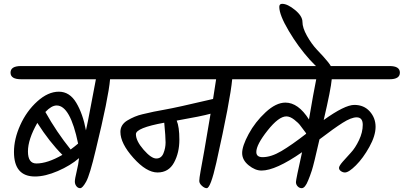

<svg xmlns="http://www.w3.org/2000/svg" viewBox="-20 -990 2109 1003"><path d="M90 -645H675Q729 -645 729 -610.5Q729 -576 675 -576H555Q547 -481 480 -206Q449 -75 430 -41Q411 -7 399 -7Q387 -7 379 -17.5Q371 -28 371 -41.5Q371 -55 380.5 -94.5Q390 -134 393 -164Q348 -125 282 -96.5Q216 -68 163 -68Q53 -68 53 -196Q53 -264 86 -337Q119 -410 175 -460.5Q231 -511 287.5 -511Q344 -511 378.5 -453Q413 -395 429 -309Q438 -348 454 -434Q462 -480 481 -576H90Q35 -576 35 -610.5Q35 -645 90 -645ZM175 -348Q126 -262 126 -199Q126 -136 170 -136Q228 -136 306 -181Q238 -249 175 -348ZM276 -439Q249 -439 217 -405Q275 -301 349 -209Q372 -226 388 -240Q347 -439 276 -439Z M657 -645H1312Q1367 -645 1367 -610.5Q1367 -576 1312 -576H1193Q1183 -467 1110 -140Q1080 -7 1060 -7Q1048 -7 1034.5 -19.5Q1021 -32 1021 -45Q1021 -58 1028 -97Q1035 -136 1047 -202Q1060 -275 1080 -396Q1034 -383 903 -360Q917 -328 917 -260Q917 -192 889 -140.5Q861 -89 803 -89Q745 -89 677 -165Q609 -241 609 -301Q609 -338 644 -360Q684 -384 723.5 -393Q763 -402 783 -406.5Q803 -411 844 -418Q897 -427 1093 -473Q1096 -490 1101 -524.5Q1106 -559 1109 -576H657Q602 -576 602 -610.5Q602 -645 657 -645ZM838 -349Q690 -322 690 -289Q690 -254 730 -208Q770 -162 796.5 -162Q823 -162 834 -189.5Q845 -217 845 -246Q845 -275 838 -349Z M1296 -645H2015Q2069 -645 2069 -610.5Q2069 -576 2015 -576H1713Q1709 -526 1671 -363Q1781 -442 1831 -442Q1881 -442 1911.5 -408Q1942 -374 1942 -327.5Q1942 -281 1909.5 -222.5Q1877 -164 1839.5 -126.5Q1802 -89 1782 -89Q1771 -89 1761 -96Q1751 -103 1751 -113Q1751 -123 1770.5 -145.5Q1790 -168 1813 -192.5Q1836 -217 1855.5 -258Q1875 -299 1875 -338Q1875 -377 1843 -377Q1815 -377 1770 -348.5Q1725 -320 1649 -262Q1619 -130 1609 -99.5Q1599 -69 1590 -48Q1574 -7 1556 -7Q1544 -7 1535 -16.5Q1526 -26 1526 -39Q1526 -52 1558 -195Q1420 -99 1346 -99Q1313 -99 1279 -126.5Q1245 -154 1245 -190.5Q1245 -227 1279 -290Q1313 -353 1367.5 -403.5Q1422 -454 1471 -454Q1538 -454 1594 -366Q1618 -508 1632 -576H1296Q1241 -576 1241 -610.5Q1241 -645 1296 -645ZM1476 -382Q1436 -382 1377.5 -308Q1319 -234 1319 -196Q1319 -169 1352 -169Q1396 -169 1449.5 -200.5Q1503 -232 1579 -291V-294L1549 -334Q1539 -348 1517 -365Q1495 -382 1476 -382Z M1439 -954Q1439 -970 1454 -970Q1482 -970 1521 -938Q1560 -906 1560 -875.5Q1560 -845 1583.5 -803Q1607 -761 1636 -730Q1712 -651 1712 -634Q1712 -613 1684.5 -613Q1657 -613 1597.5 -679Q1538 -745 1488.5 -828.5Q1439 -912 1439 -954Z"/></svg>

Font: Kalam
Style: Regular
Weight: 400
Designer: Lipi Raval (Devanagari and Latin), Jonny Pinhorn (Latin)
Foundry: Indian Type Foundry
Version: Version 2.001;PS 1.0;hotconv 1.0.79;makeotf.lib2.5.61930; tt